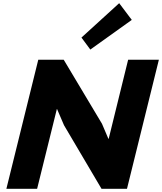

<svg xmlns="http://www.w3.org/2000/svg" viewBox="-20 -1185 1017 1205"><path d="M977.1 -810.1 776.9 0H617.2L381.8 -398.9L337.9 -501H336.9L212.9 0H20L220.2 -810.1H379.9L620.1 -408.2L660.2 -314H662.1L784.2 -810.1ZM728 -1165 807.1 -1060.1 546.9 -874 491.2 -949.2Z"/></svg>

Font: Sinkin Sans 800 Black Italic
Style: Regular
Weight: 900
Italic angle: -112°
Designer: Keith Bates
Foundry: K-Type
Version: Sinkin Sans (version 1.0)  by Keith Bates   •   © 2014   www